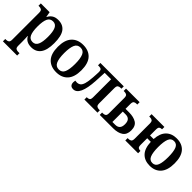

<svg xmlns="http://www.w3.org/2000/svg" viewBox="142 -1538 2768 2768"><g transform="rotate(45 1525.5 -154.5)"><path d="M20 237V189H38Q62 189 80 177.5Q98 166 98 124V-422Q98 -464 80.5 -476Q63 -488 38 -488H20V-536H199L213 -456H217Q237 -497 273.5 -521.5Q310 -546 369 -546Q464 -546 513.5 -480.5Q563 -415 563 -268Q563 -126 512.5 -58Q462 10 368 10Q313 10 277 -10.5Q241 -31 222 -69H217Q219 -45 220 -12.5Q221 20 221 45V124Q221 166 238.5 177.5Q256 189 281 189H310V237ZM329 -57Q385 -57 409.5 -110Q434 -163 434 -268Q434 -373 409.5 -425.5Q385 -478 329 -478Q270 -478 245.5 -425.5Q221 -373 221 -268Q221 -163 245.5 -110Q270 -57 329 -57Z M876 10Q762 10 698.5 -59Q635 -128 635 -268Q635 -407 699.5 -476.5Q764 -546 876 -546Q990 -546 1053 -477Q1116 -408 1116 -268Q1116 -129 1052.5 -59.5Q989 10 876 10ZM876 -45Q939 -45 963 -102Q987 -159 987 -268Q987 -377 962.5 -434Q938 -491 876 -491Q813 -491 788.5 -434Q764 -377 764 -268Q764 -159 789 -102Q814 -45 876 -45Z M1224 10Q1188 10 1171 -9.5Q1154 -29 1154 -63Q1154 -81 1158 -100Q1175 -97 1191 -97Q1225 -97 1248.5 -115Q1272 -133 1286 -180.5Q1300 -228 1306 -315Q1308 -346 1310 -381Q1312 -416 1312 -430Q1312 -462 1299 -475Q1286 -488 1257 -488H1234V-536H1711V-488H1692Q1668 -488 1650.5 -476Q1633 -464 1633 -421V-115Q1633 -72 1650.5 -60Q1668 -48 1692 -48H1711V0H1444V-48H1455Q1478 -48 1494 -59.5Q1510 -71 1510 -114V-479H1379L1370 -308Q1352 10 1224 10Z M1757 0V-48H1775Q1800 -48 1817.5 -59.5Q1835 -71 1835 -114V-422Q1835 -464 1817.5 -476Q1800 -488 1775 -488H1757V-536H2034V-488H2015Q1991 -488 1974.5 -476Q1958 -464 1958 -423V-325H2030Q2124 -325 2180.5 -289Q2237 -253 2237 -163Q2237 -76 2180.5 -38Q2124 0 2030 0ZM1958 -57H2016Q2062 -57 2086 -82.5Q2110 -108 2110 -163Q2110 -218 2086 -243.5Q2062 -269 2016 -269H1958Z M2783 10Q2678 10 2617.5 -53.5Q2557 -117 2552 -246H2479V-113Q2479 -71 2494.5 -59.5Q2510 -48 2533 -48H2539V0H2278V-48H2296Q2321 -48 2338.5 -60Q2356 -72 2356 -114V-422Q2356 -464 2338.5 -476Q2321 -488 2296 -488H2278V-536H2539V-488H2533Q2510 -488 2494.5 -476.5Q2479 -465 2479 -423V-303H2552Q2560 -425 2621 -485.5Q2682 -546 2783 -546Q2894 -546 2954.5 -477Q3015 -408 3015 -268Q3015 -129 2953.5 -59.5Q2892 10 2783 10ZM2783 -45Q2841 -45 2863.5 -102Q2886 -159 2886 -268Q2886 -377 2863.5 -434Q2841 -491 2783 -491Q2725 -491 2702.5 -434Q2680 -377 2680 -268Q2680 -159 2703 -102Q2726 -45 2783 -45Z"/></g></svg>

Font: Noto Serif SemiCondensed SemiBold
Style: Regular
Weight: 600
Width: 4
Designer: Monotype Design Team
Foundry: Monotype Imaging Inc.
Version: Version 2.013; ttfautohint (v1.8.4.7-5d5b)